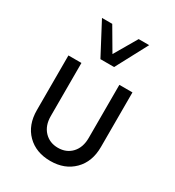

<svg xmlns="http://www.w3.org/2000/svg" viewBox="-182 -857 888 974"><g transform="rotate(30 261.5 -370.0)"><path d="M225.1 -564.9 127.4 -750H187.5L265.1 -617.7L342.3 -750H403.8L305.2 -564.9ZM262.7 9.8Q178.2 9.8 126.7 -41.7Q75.2 -93.3 75.2 -180.2V-500H151.4V-189Q151.4 -133.3 182.6 -100.3Q213.9 -67.4 262.7 -67.4Q312 -67.4 342.8 -100.3Q373.5 -133.3 373.5 -189V-500H450.2V-180.2Q450.2 -93.8 398.4 -42Q346.7 9.8 262.7 9.8Z"/></g></svg>

Font: Now
Style: Regular
Weight: 400
Designer: Alfredo Marco Pradil
Foundry: Alfredo Marco Pradil
Version: Version 1.002;PS 001.002;hotconv 1.0.88;makeotf.lib2.5.64775